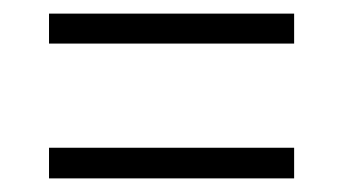

<svg xmlns="http://www.w3.org/2000/svg" viewBox="-20 -498 505 282"><path d="M52 -434H412V-478H52ZM52 -236H412V-281H52Z"/></svg>

Font: Noto Serif Hebrew Condensed Light
Style: Regular
Weight: 300
Width: 3
Designer: Monotype Design Team
Foundry: Monotype Imaging Inc.
Version: Version 2.004